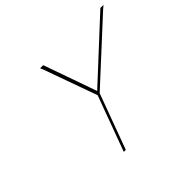

<svg xmlns="http://www.w3.org/2000/svg" viewBox="-155 -928 1136 1136"><g transform="rotate(-45 413.0 -360.0)"><path d="M440.2 -356.5 316.1 -20 312.4 -10H295.4L299.1 -20L423.2 -356.5L302.1 -694L295 -710H321L322.5 -706L438.9 -376L795.2 -706L799.7 -710H825.7L806.8 -694Z"/></g></svg>

Font: Nordica Plus
Style: NordicaClassicUltLtCondObl
Weight: 300
Version: Version 1.01